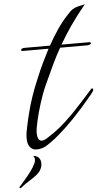

<svg xmlns="http://www.w3.org/2000/svg" viewBox="-139 -626 581 1042"><g transform="rotate(-5 151.5 -104.5)"><path d="M33 176Q14 176 0 160Q-14 144 -14 110Q-14 91 -10 71Q-8 61 -2 32Q4 3 12 -27Q21 -64 37 -111.5Q53 -159 76 -212Q93 -254 111 -291Q129 -328 147 -363H9Q-2 -363 -2 -368Q-2 -379 20 -379H156Q181 -424 208 -464Q235 -504 268 -539Q285 -559 299.5 -567Q314 -575 329.5 -578.5Q345 -582 364 -586Q318 -530 283.5 -480.5Q249 -431 219 -379H367Q379 -379 379 -373Q379 -370 373.5 -366.5Q368 -363 357 -363H210Q186 -321 164 -274.5Q142 -228 117 -173Q96 -127 79.5 -74.5Q63 -22 53 22Q43 66 43 85Q43 131 68 131Q80 131 98 119Q137 95 168 69.5Q199 44 227 16Q242 2 262.5 -20Q283 -42 304 -65Q325 -88 341 -106L358 -125Q361 -128 363 -128Q369 -128 369 -120Q369 -115 365 -110Q360 -102 354 -95Q347 -88 341 -80Q298 -27 246 27Q194 81 139 126Q116 144 91 160Q66 176 33 176ZM-75 376Q-77 373 -75 371L-42 333Q-25 313 -8.5 291Q8 269 18 246Q19 242 20 237.5Q21 233 21 229Q21 221 18 217Q12 210 17 210Q27 210 37 217Q54 229 54 253Q54 265 50 276Q42 298 21 314.5Q0 331 -19 342Q-27 347 -41 356.5Q-55 366 -58 369Q-70 381 -75 376Z"/></g></svg>

Font: Birthstone Bounce
Style: Regular
Weight: 400
Designer: Robert E. Leuschke
Foundry: Rob Leuschke
Version: Version 1.010; ttfautohint (v1.8.3)